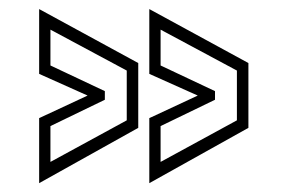

<svg xmlns="http://www.w3.org/2000/svg" viewBox="-20 -522 640 434"><path d="M68.5 -108V-255L178 -306L68.5 -355V-501.5L292.5 -379.5V-233ZM94 -156 266.5 -250V-362.5L94 -455V-374L217 -316V-296.5L94 -237ZM317.5 -108V-255L427 -306L317.5 -355V-501.5L541.5 -379.5V-233ZM343 -156 515.5 -250V-362.5L343 -455V-374L466 -316V-296.5L343 -237Z"/></svg>

Font: Tourney Light
Style: Regular
Weight: 300
Version: Version 1.015